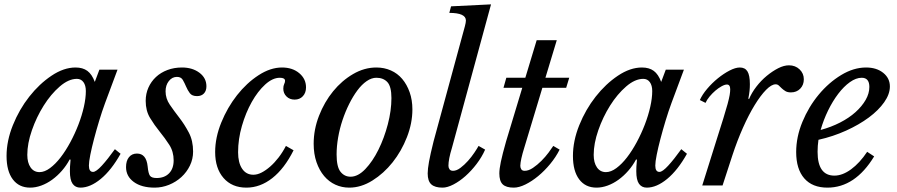

<svg xmlns="http://www.w3.org/2000/svg" viewBox="-20 -849 4107 879"><path d="M332 -488Q294 -488 253.5 -453Q213 -418 180 -365.5Q147 -313 126 -252.5Q105 -192 105 -140Q105 -104 120 -82.5Q135 -61 161 -61Q184 -61 209 -79.5Q234 -98 257.5 -128.5Q281 -159 302 -198Q323 -237 339 -278.5Q355 -320 364 -360Q373 -400 373 -432Q373 -458 362 -473Q351 -488 332 -488ZM435 -530H518L461 -377Q447 -339 434 -296Q421 -253 410.5 -213Q400 -173 393.5 -140.5Q387 -108 387 -91Q387 -62 406 -62Q420 -62 446.5 -91Q473 -120 506 -166L532 -145Q490 -70 441.5 -30Q393 10 348 10Q325 10 312.5 -7.5Q300 -25 300 -65Q300 -74 300.5 -86Q301 -98 303 -118L299 -119Q284 -91 263.5 -67.5Q243 -44 219 -26.5Q195 -9 169 0.5Q143 10 118 10Q67 10 38.5 -28Q10 -66 10 -135Q10 -204 39 -276Q68 -348 114 -406.5Q160 -465 216 -502.5Q272 -540 326 -540Q359 -540 380 -524.5Q401 -509 414 -474Z M647 -387Q647 -420 659.5 -448Q672 -476 694 -496.5Q716 -517 746.5 -528.5Q777 -540 813 -540Q861 -540 893 -516Q925 -492 925 -454Q925 -433 913.5 -421Q902 -409 882 -409Q859 -409 849 -422.5Q839 -436 832 -452.5Q825 -469 817 -483Q809 -497 790 -497Q768 -497 753 -478Q738 -459 738 -431Q738 -398 757.5 -369.5Q777 -341 801 -310Q825 -279 844.5 -242Q864 -205 864 -155Q864 -121 849.5 -91Q835 -61 810.5 -38.5Q786 -16 754 -3Q722 10 688 10Q628 10 592.5 -16Q557 -42 557 -84Q557 -113 570.5 -129.5Q584 -146 607 -146Q650 -146 656 -87Q659 -55 666.5 -44.5Q674 -34 697 -34Q733 -34 754 -55.5Q775 -77 775 -115Q775 -155 755 -186Q735 -217 711 -246.5Q687 -276 667 -309Q647 -342 647 -387Z M1324 -161Q1282 -77 1226.5 -33.5Q1171 10 1108 10Q1042 10 1003.5 -34Q965 -78 965 -153Q965 -219 993 -288Q1021 -357 1065 -413Q1109 -469 1163.5 -504.5Q1218 -540 1271 -540Q1319 -540 1350 -514Q1381 -488 1381 -449Q1381 -424 1366.5 -408.5Q1352 -393 1329 -393Q1306 -393 1291.5 -407.5Q1277 -422 1277 -443Q1277 -456 1281 -464Q1285 -472 1285 -479Q1285 -493 1261 -493Q1228 -493 1194 -462Q1160 -431 1132.5 -382Q1105 -333 1087.5 -272.5Q1070 -212 1070 -152Q1070 -104 1088.5 -76.5Q1107 -49 1140 -49Q1158 -49 1177.5 -59Q1197 -69 1217 -86.5Q1237 -104 1255.5 -128Q1274 -152 1289 -181Z M1579 10Q1545 10 1515.5 -3.5Q1486 -17 1464 -43Q1442 -69 1429 -106.5Q1416 -144 1416 -191Q1416 -256 1440.5 -319Q1465 -382 1505 -431Q1545 -480 1596.5 -510Q1648 -540 1703 -540Q1739 -540 1769.5 -526.5Q1800 -513 1821.5 -487.5Q1843 -462 1855.5 -426.5Q1868 -391 1868 -348Q1868 -285 1843 -221Q1818 -157 1777.5 -106Q1737 -55 1685 -22.5Q1633 10 1579 10ZM1585 -40Q1619 -40 1652.5 -75Q1686 -110 1712.5 -163.5Q1739 -217 1755.5 -280Q1772 -343 1772 -400Q1772 -453 1753.5 -473Q1735 -493 1703 -493Q1681 -493 1658.5 -477.5Q1636 -462 1616 -435Q1596 -408 1578.5 -373Q1561 -338 1548 -299Q1535 -260 1528 -219.5Q1521 -179 1521 -142Q1521 -85 1539 -62.5Q1557 -40 1585 -40Z M2098 -691Q2103 -709 2108 -727.5Q2113 -746 2113 -755Q2113 -790 2037 -790L2045 -820L2228 -829L2049 -172Q2033 -120 2033 -90Q2033 -81 2038 -74Q2043 -67 2054 -67Q2070 -67 2088 -80.5Q2106 -94 2122.5 -112.5Q2139 -131 2152 -150.5Q2165 -170 2171 -181L2201 -164Q2186 -130 2162 -98.5Q2138 -67 2111 -43Q2084 -19 2056 -4.5Q2028 10 2006 10Q1971 10 1954.5 -5Q1938 -20 1938 -55Q1938 -75 1944 -108.5Q1950 -142 1965 -202Z M2463 -447 2380 -172Q2363 -118 2362 -90Q2362 -81 2366.5 -74Q2371 -67 2382 -67Q2400 -67 2420 -80.5Q2440 -94 2458.5 -112.5Q2477 -131 2491.5 -150.5Q2506 -170 2513 -181L2542 -164Q2525 -130 2499 -98.5Q2473 -67 2444 -43Q2415 -19 2385.5 -4.5Q2356 10 2332 10Q2297 10 2281.5 -5Q2266 -20 2266 -55Q2266 -75 2273 -108.5Q2280 -142 2297 -202L2371 -447H2285L2298 -493H2385L2437 -665H2529L2477 -493H2586L2572 -447Z M2925 -488Q2887 -488 2846.5 -453Q2806 -418 2773 -365.5Q2740 -313 2719 -252.5Q2698 -192 2698 -140Q2698 -104 2713 -82.5Q2728 -61 2754 -61Q2777 -61 2802 -79.5Q2827 -98 2850.5 -128.5Q2874 -159 2895 -198Q2916 -237 2932 -278.5Q2948 -320 2957 -360Q2966 -400 2966 -432Q2966 -458 2955 -473Q2944 -488 2925 -488ZM3028 -530H3111L3054 -377Q3040 -339 3027 -296Q3014 -253 3003.5 -213Q2993 -173 2986.5 -140.5Q2980 -108 2980 -91Q2980 -62 2999 -62Q3013 -62 3039.5 -91Q3066 -120 3099 -166L3125 -145Q3083 -70 3034.5 -30Q2986 10 2941 10Q2918 10 2905.5 -7.5Q2893 -25 2893 -65Q2893 -74 2893.5 -86Q2894 -98 2896 -118L2892 -119Q2877 -91 2856.5 -67.5Q2836 -44 2812 -26.5Q2788 -9 2762 0.5Q2736 10 2711 10Q2660 10 2631.5 -28Q2603 -66 2603 -135Q2603 -204 2632 -276Q2661 -348 2707 -406.5Q2753 -465 2809 -502.5Q2865 -540 2919 -540Q2952 -540 2973 -524.5Q2994 -509 3007 -474Z M3184 -391Q3195 -416 3217.5 -442.5Q3240 -469 3266.5 -490.5Q3293 -512 3320 -526Q3347 -540 3367 -540Q3391 -540 3402 -522Q3413 -504 3413 -464Q3413 -448 3411.5 -433Q3410 -418 3406 -398L3409 -395Q3421 -424 3442.5 -452Q3464 -480 3490 -501.5Q3516 -523 3542.5 -536.5Q3569 -550 3592 -550Q3621 -550 3640.5 -531.5Q3660 -513 3660 -486Q3660 -460 3643.5 -443Q3627 -426 3601 -426Q3585 -426 3575.5 -432Q3566 -438 3559 -444.5Q3552 -451 3546 -457Q3540 -463 3531 -463Q3512 -463 3487 -437.5Q3462 -412 3435 -368Q3408 -324 3381.5 -264.5Q3355 -205 3333 -138L3288 0H3195L3260 -207Q3279 -267 3291.5 -307Q3304 -347 3311 -373Q3318 -399 3320.5 -414Q3323 -429 3323 -440Q3323 -462 3308 -462Q3298 -462 3283.5 -454Q3269 -446 3255 -434Q3241 -422 3228.5 -407Q3216 -392 3210 -378Z M3982 -133Q3895 10 3768 10Q3699 10 3662 -32.5Q3625 -75 3625 -153Q3625 -222 3653.5 -291Q3682 -360 3728 -415.5Q3774 -471 3831 -505.5Q3888 -540 3945 -540Q3993 -540 4023.5 -515.5Q4054 -491 4054 -453Q4054 -418 4028 -381Q4002 -344 3957.5 -311Q3913 -278 3853.5 -251Q3794 -224 3727 -209Q3725 -195 3724 -181.5Q3723 -168 3723 -154Q3723 -45 3800 -45Q3837 -45 3876.5 -74Q3916 -103 3950 -154ZM3925 -493Q3899 -493 3871 -473Q3843 -453 3817.5 -419.5Q3792 -386 3771 -343Q3750 -300 3737 -254Q3785 -267 3826 -288Q3867 -309 3896.5 -335.5Q3926 -362 3943 -391.5Q3960 -421 3960 -451Q3960 -493 3925 -493Z"/></svg>

Font: SVN-Libre Baskerville
Style: Italic
Weight: 400
Italic angle: -14°
Designer: Pablo Impallari, Rodrigo Fuenzalida
Foundry: Pablo Impallari, Rodrigo Fuenzalida
Version: Version 1.000; ttfautohint (v1.8.4)